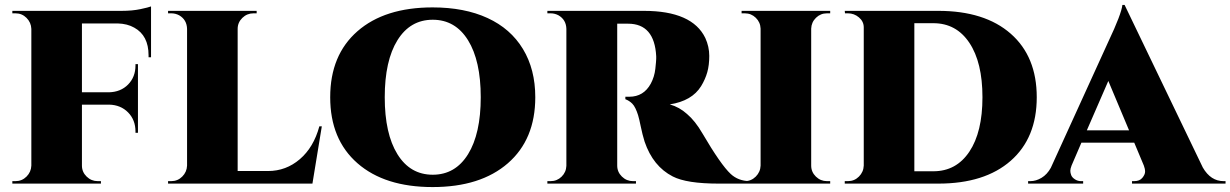

<svg xmlns="http://www.w3.org/2000/svg" viewBox="-20 -744 4986 778"><path d="M312 -649V-370H421Q469 -371 499 -401.5Q529 -432 529 -479V-484H539V-206H529V-211Q529 -258 499 -288.5Q469 -319 422 -320H312V-73Q312 -47 331 -28.5Q350 -10 376 -10H389V0H30V-10H43Q69 -10 87.5 -28.5Q106 -47 107 -73V-627Q106 -653 87.5 -671.5Q69 -690 43 -690H30V-700H473Q516 -700 549 -707Q582 -714 592 -718V-512H582V-520Q582 -600 524 -632Q496 -648 457 -649Z M674 -10Q700 -10 718.5 -28.5Q737 -47 738 -73V-627Q737 -664 706 -682Q691 -690 674 -690H661V-700H1020V-690H1007Q981 -690 962 -671.5Q943 -653 943 -627V-51H1066Q1139 -51 1195 -99Q1251 -147 1274 -232H1284L1246 0H661V-10Z M1733 -714Q1862 -714 1955.5 -671Q2049 -628 2099 -545.5Q2149 -463 2149 -350Q2149 -179 2038 -82.5Q1927 14 1733 14Q1539 14 1428.5 -82.5Q1318 -179 1318 -350Q1318 -521 1428.5 -617.5Q1539 -714 1733 -714ZM1590.5 -119Q1642 -36 1733.5 -36Q1825 -36 1876.5 -119Q1928 -202 1928 -350Q1928 -498 1876.5 -581Q1825 -664 1733.5 -664Q1642 -664 1590.5 -581Q1539 -498 1539 -350Q1539 -202 1590.5 -119Z M2838 -590Q2854 -555 2854 -517.5Q2854 -480 2846 -451.5Q2838 -423 2821 -395Q2784 -335 2694 -321Q2733 -310 2764 -282Q2797 -254 2826 -204Q2901 -76 2941 -39Q2971 -11 3017 -10V0H2892Q2762 0 2706 -29Q2626 -70 2592 -170Q2583 -199 2576.5 -231Q2570 -263 2565.5 -277.5Q2561 -292 2555 -304.5Q2549 -317 2542 -324Q2530 -336 2514 -342V-352H2530Q2588 -352 2617 -405Q2632 -433 2635.5 -465.5Q2639 -498 2639 -506Q2639 -514 2639 -516Q2632 -648 2525 -648H2481V-73Q2481 -47 2500 -28.5Q2519 -10 2545 -10H2557V0H2198V-10H2211Q2237 -10 2255.5 -28Q2274 -46 2275 -72V-627Q2274 -664 2243 -682Q2228 -690 2211 -690H2198V-700H2589Q2785 -700 2838 -590Z M2998 -10Q3024 -10 3042.5 -28.5Q3061 -47 3062 -73V-628Q3061 -654 3042.5 -672Q3024 -690 2998 -690H2985V-700H3344V-690H3331Q3305 -690 3286.5 -672Q3268 -654 3267 -628V-73Q3267 -47 3286 -28.5Q3305 -10 3331 -10H3344V0H2985V-10Z M3782 0H3403V-10H3416Q3442 -10 3460.5 -28.5Q3479 -47 3480 -73V-633Q3480 -657 3460.5 -673.5Q3441 -690 3416 -690H3404L3403 -700H3782Q3970 -700 4075.5 -607.5Q4181 -515 4181 -350Q4181 -185 4075.5 -92.5Q3970 0 3782 0ZM3685 -650V-50H3762Q3855 -50 3908 -129.5Q3961 -209 3961 -350Q3961 -491 3908 -570.5Q3855 -650 3762 -650Z M4938 -10H4946V0H4567V-10H4576Q4598 -10 4609 -23.5Q4620 -37 4620 -48.5Q4620 -60 4615 -73L4576 -166H4362L4322 -73Q4317 -60 4317 -52Q4317 -44 4320.5 -34.5Q4324 -25 4335.5 -17.5Q4347 -10 4360 -10H4369V0H4146V-10H4155Q4178 -10 4200.5 -23.5Q4223 -37 4238 -64L4471 -575Q4524 -687 4528 -724H4537L4854 -65Q4886 -10 4938 -10ZM4384 -216H4555L4471 -416Z"/></svg>

Font: Cinzel Decorative Black
Style: Regular
Weight: 900
Designer: Natanael Gama
Version: Version 1.002;PS 001.002;hotconv 1.0.56;makeotf.lib2.0.21325